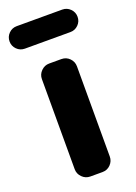

<svg xmlns="http://www.w3.org/2000/svg" viewBox="-161 -849 643 909"><g transform="rotate(-20 160.5 -394.0)"><path d="M129.9 0Q106.4 0 89.4 -17.1Q72.3 -34.2 72.3 -57.6V-511.7Q72.3 -535.2 89.4 -552.2Q106.4 -569.3 129.9 -569.3H191.4Q215.8 -569.3 232.4 -552.2Q249 -535.2 249 -511.7V-57.6Q249 -34.2 232.4 -17.1Q215.8 0 191.4 0ZM45.9 -674.8Q22.5 -674.8 5.9 -691.4Q-10.7 -708 -10.7 -731.4Q-10.7 -754.9 5.9 -771.5Q22.5 -788.1 45.9 -788.1H275.4Q298.8 -788.1 315.4 -771.5Q332 -754.9 332 -731.4Q332 -708 315.4 -691.4Q298.8 -674.8 275.4 -674.8Z"/></g></svg>

Font: Gen Jyuu Gothic Heavy
Style: Bold
Weight: 900
Designer: [Source Han Sans]
Ryoko NISHIZUKA  (kana & ideographs); Paul D. Hunt (Latin, Greek & Cyrillic); Wenlong ZHANG  (bopomofo
Version: Version 1.002.20150607